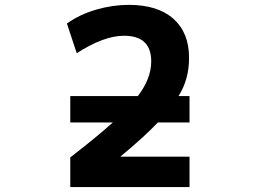

<svg xmlns="http://www.w3.org/2000/svg" viewBox="-20 -761 1040 783"><path d="M266.6 -261.7V-369.1H542Q596.7 -440.4 596.7 -510.7Q596.7 -615.2 485.4 -615.2Q403.3 -615.2 293 -543.9L252.9 -665Q304.7 -702.1 372.1 -721.7Q439.5 -741.2 504.9 -741.2Q623 -741.2 687 -684.6Q751 -627.9 751 -525.4Q751 -436.5 708 -369.1H752.9V-261.7H624Q568.4 -203.1 470.7 -122.1H752.9V2H266.6V-119.1Q374 -202.1 440.4 -261.7Z"/></svg>

Font: GenEi Gothic M Regular
Style: Bold
Weight: 700
Designer: o_tamon (Modified); [Source Han Sans]
Ryoko NISHIZUKA  (kana & ideographs); Paul D. Hunt (Latin, Greek & Cyrillic); Wenl
Version: Version 1.1a;Original Version 1.004